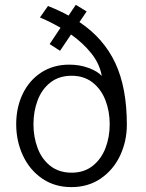

<svg xmlns="http://www.w3.org/2000/svg" viewBox="-20 -765 602 793"><path d="M503.9 -250Q503.9 -182.1 476.3 -123Q448.7 -64 396.7 -28.1Q344.7 7.8 274.9 7.8Q205.6 7.8 153.8 -27.8Q102.1 -63.5 74.5 -123Q46.9 -182.6 46.9 -252Q46.9 -320.8 73.7 -377Q100.6 -433.1 150.4 -465.6Q200.2 -498 266.1 -498Q309.6 -498 346.7 -484.1Q383.8 -470.2 400.4 -451.2Q391.6 -501.5 357.4 -544.4Q323.2 -587.4 273.4 -622.6L228 -555.2L185.1 -583L230 -650.4Q188 -674.8 145 -692.9L178.2 -740.2Q224.1 -722.2 263.2 -700.7L293 -745.1L337.9 -717.8L308.1 -673.8Q408.2 -606.9 456.1 -504.9Q503.9 -402.8 503.9 -250ZM433.1 -252Q433.1 -305.7 415.3 -351.3Q397.5 -397 362.1 -424.6Q326.7 -452.1 275.9 -452.1Q223.6 -452.1 188 -424.1Q152.3 -396 135.3 -350.3Q118.2 -304.7 118.2 -252Q118.2 -199.2 135.3 -153.6Q152.3 -107.9 188 -79.8Q223.6 -51.8 275.9 -51.8Q327.6 -51.8 363 -80.1Q398.4 -108.4 415.8 -153.8Q433.1 -199.2 433.1 -252Z"/></svg>

Font: Acari Sans Light
Style: Regular
Weight: 300
Designer: Alfredo Marco Pradil and Stefan Peev
Foundry: Hanken Design Co.
Version: Version 1.045;January 11, 2019;FontCreator 11.5.0.2425 64-bi